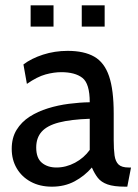

<svg xmlns="http://www.w3.org/2000/svg" viewBox="-20 -691 520 721"><path d="M175 10Q129.5 10 95.5 -8.5Q61.5 -27 42.8 -59Q24 -91 24 -132Q24 -173.5 42.2 -203.2Q60.5 -233 91.2 -252.8Q122 -272.5 160 -284.2Q198 -296 238.8 -301.2Q279.5 -306.5 317 -307Q317 -377 289.5 -398.5Q262 -420 210 -420Q182.5 -420 151.2 -411.5Q120 -403 81 -376L68 -449Q97.5 -471.5 141.5 -485.8Q185.5 -500 234 -500Q296 -500 334 -478.2Q372 -456.5 389.5 -405Q407 -353.5 407 -265V-165Q407 -130 410.2 -107.2Q413.5 -84.5 425.2 -73.2Q437 -62 463 -62H472L458 10H451Q407.5 10 383.8 1.5Q360 -7 347.5 -23Q335 -39 325 -62Q297.5 -30 260 -10Q222.5 10 175 10ZM192 -62Q228 -62 261.8 -80Q295.5 -98 317 -128V-245Q245.5 -242.5 201.2 -231Q157 -219.5 136.5 -196.5Q116 -173.5 116 -137Q116 -97.5 137.2 -79.8Q158.5 -62 192 -62ZM287 -591V-671H373V-591ZM95 -591V-671H181V-591Z"/></svg>

Font: Cabin Resolve
Style: Regular-Resolve
Weight: 400
Designer: Pablo Impallari
Foundry: Pablo Impallari. http://www.impallari.com Igino Marini. http://www.ikern.com
Version: Version 3.001